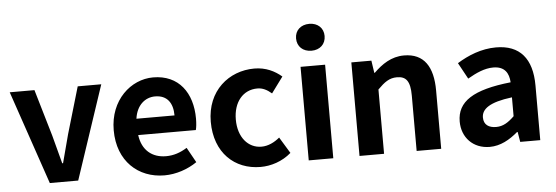

<svg xmlns="http://www.w3.org/2000/svg" viewBox="-52 -971 3315 1145"><g transform="rotate(-5 1606.0 -398.5)"><path d="M205 0H375L562 -560H421L339 -281C324 -226 309 -168 294 -111H289C274 -168 259 -226 244 -281L162 -560H14Z M891 14C960 14 1031 -10 1086 -48L1036 -138C996 -113 956 -99 910 -99C827 -99 767 -147 755 -239H1100C1104 -252 1107 -279 1107 -307C1107 -461 1027 -574 873 -574C740 -574 612 -461 612 -280C612 -95 734 14 891 14ZM753 -337C764 -418 816 -460 875 -460C947 -460 981 -412 981 -337Z M1466 14C1528 14 1596 -7 1650 -54L1591 -151C1560 -125 1522 -106 1482 -106C1402 -106 1343 -174 1343 -280C1343 -385 1401 -454 1487 -454C1518 -454 1544 -441 1572 -417L1642 -512C1601 -547 1548 -574 1479 -574C1327 -574 1193 -466 1193 -280C1193 -94 1311 14 1466 14Z M1755 0H1902V-560H1755ZM1829 -650C1879 -650 1914 -682 1914 -731C1914 -779 1879 -811 1829 -811C1778 -811 1743 -779 1743 -731C1743 -682 1778 -650 1829 -650Z M2059 0H2206V-385C2247 -426 2276 -448 2322 -448C2377 -448 2401 -418 2401 -331V0H2548V-349C2548 -490 2496 -574 2375 -574C2299 -574 2242 -534 2193 -486H2190L2179 -560H2059Z M2838 14C2902 14 2958 -18 3007 -60H3011L3021 0H3141V-327C3141 -489 3068 -574 2926 -574C2838 -574 2758 -541 2692 -500L2745 -403C2797 -433 2847 -456 2899 -456C2968 -456 2992 -414 2995 -359C2769 -335 2672 -272 2672 -152C2672 -57 2738 14 2838 14ZM2886 -101C2843 -101 2812 -120 2812 -164C2812 -214 2858 -252 2995 -269V-156C2959 -121 2928 -101 2886 -101Z"/></g></svg>

Font: Source Han Sans JP
Style: Bold
Weight: 700
Designer: Ryoko NISHIZUKA 西塚涼子 (kana, bopomofo & ideographs); Paul D. Hunt (Latin, Greek & Cyrillic); Sandoll Communications 산돌커뮤니
Foundry: Adobe
Version: Version 2.002;hotconv 1.0.116;makeotfexe 2.5.65601